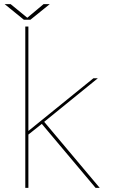

<svg xmlns="http://www.w3.org/2000/svg" viewBox="-20 -910 561 930"><path d="M102.5 0V-781.5H117.5V-271L113 -272L432.5 -531H454L188 -315L188.5 -326.5L463 0H443L174 -320L187 -313.5L111.5 -253.5L117.5 -265.5V0ZM2.5 -890H31.5L117 -820H107.5L191 -890H221L127.5 -814.5H95.5Z"/></svg>

Font: Epilogue Thin
Style: Regular
Weight: 250
Designer: Tyler Finck
Foundry: Etcetera Type Co
Version: Version 2.111